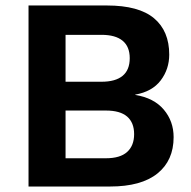

<svg xmlns="http://www.w3.org/2000/svg" viewBox="-20 -680 698 700"><path d="M84 0V-660H370Q486 -660 541.5 -613.5Q597 -567 597 -481Q597 -428 566 -387Q535 -346 473 -335V-334Q541 -323 577 -280.5Q613 -238 613 -180Q613 -95 554 -47.5Q495 0 381 0ZM219 -103H366Q418 -103 443.5 -126Q469 -149 469 -191Q469 -233 443.5 -255Q418 -277 366 -277H219ZM219 -382H350Q401 -382 427 -403.5Q453 -425 453 -468Q453 -510 427 -531.5Q401 -553 350 -553H219Z"/></svg>

Font: Kantumruy Pro SemiBold
Style: Regular
Weight: 600
Version: Version 1.002